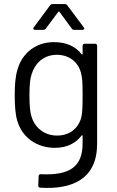

<svg xmlns="http://www.w3.org/2000/svg" viewBox="-20 -720 570 939"><path d="M271 -662 331 -580C334 -575 339 -574 344 -574H384C392 -574 395 -580 390 -586L309 -694C306 -699 301 -700 296 -700H238C233 -700 228 -699 225 -694L145 -586C140 -580 143 -574 151 -574H191C196 -574 201 -575 204 -580L265 -662C266 -664 270 -664 271 -662ZM384 -496V-457C384 -454 382 -452 379 -455C350 -492 306 -514 244 -514C154 -514 88 -459 66 -381C55 -347 52 -305 52 -253C52 -204 55 -162 64 -131C89 -43 165 3 248 3C311 3 352 -22 379 -57C382 -60 384 -59 384 -56V-19C384 94 323 139 180 132C174 131 169 135 169 141L167 187C167 194 170 197 177 198C337 208 455 153 455 -17V-496C455 -502 451 -506 445 -506H394C388 -506 384 -502 384 -496ZM379 -153C369 -101 328 -57 259 -57C193 -57 147 -100 133 -154C128 -168 124 -200 124 -255C124 -309 128 -336 134 -355C150 -409 192 -452 258 -452C325 -452 368 -409 378 -355C382 -335 384 -323 384 -254C384 -185 382 -172 379 -153Z"/></svg>

Font: Elastic
Style: elastic
Weight: 400
Designer: Jeremy Tribby
Foundry: Tribby Type
Version: Version 1.422;hotconv 1.0.109;makeotfexe 2.5.65596